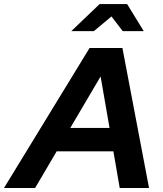

<svg xmlns="http://www.w3.org/2000/svg" viewBox="-79 -940 817 960"><path d="M-59 0 368.8 -700H533.1L666.2 0H519.6L487.9 -183.5H204.5L96.5 0ZM272.4 -300.3H468.7L424 -557.6ZM277.4 -784.3 419 -919.6H556.6L639.8 -784.3H534.6L478.5 -857.8L390.2 -784.3Z"/></svg>

Font: Red Hat Display VF
Style: Italic
Weight: 300
Italic angle: -12°
Designer: Pentagram, MCKL
Foundry: Pentagram, MCKL
Version: Version 1.023